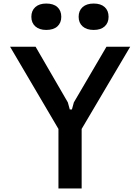

<svg xmlns="http://www.w3.org/2000/svg" viewBox="-20 -1064 790 1084"><path d="M181 -800 363 -486 374 -446H386L397 -486L581 -800H715L441 -336V0H310V-336L37 -800ZM241 -895Q202 -895 179.5 -915Q157 -935 157 -969Q157 -1004 179.5 -1024Q202 -1044 241 -1044Q282 -1044 304 -1024Q326 -1004 326 -969Q326 -935 304 -915Q282 -895 241 -895ZM509 -895Q469 -895 446.5 -915Q424 -935 424 -969Q424 -1004 446.5 -1024Q469 -1044 509 -1044Q549 -1044 571 -1024Q593 -1004 593 -969Q593 -935 571 -915Q549 -895 509 -895Z"/></svg>

Font: Martian Mono SemiExpanded Medium
Style: Regular
Weight: 500
Width: 6
Designer: Roman Shamin
Foundry: Evil Martians
Version: Version 1.000